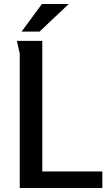

<svg xmlns="http://www.w3.org/2000/svg" viewBox="-20 -933 554 953"><path d="M64 -730H190V-82H488V0H78V-666ZM188 -913H321L176 -776H87Z"/></svg>

Font: Rosario Light SemiBold
Style: Regular
Weight: 600
Version: Version 1.101; ttfautohint (v1.8.1.43-b0c9)